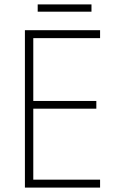

<svg xmlns="http://www.w3.org/2000/svg" viewBox="-20 -851 530 871"><path d="M395 -831H151V-798H395ZM434 0V-36H131V-358H417V-393H131V-678H434V-714H93V0Z"/></svg>

Font: Noto Sans Devanagari UI SemiCondensed ExtraLight
Style: Regular
Weight: 200
Width: 4
Designer: Jelle Bosma - Monotype Design Team
Foundry: Monotype Imaging Inc.
Version: Version 2.004